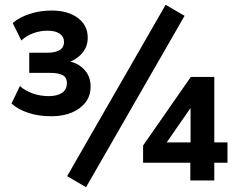

<svg xmlns="http://www.w3.org/2000/svg" viewBox="-20 -753 991 801"><path d="M195 -268Q141 -268 98.5 -282Q56 -296 28 -321L63 -394Q84 -375 115.5 -363.5Q147 -352 184 -352Q218 -352 238.5 -365.5Q259 -379 259 -406Q259 -431 240.5 -440Q222 -449 189 -449H102V-533H177Q209 -533 228 -543.5Q247 -554 247 -579Q247 -600 229 -612.5Q211 -625 178 -625Q148 -625 119 -614.5Q90 -604 69 -584L33 -657Q61 -681 104 -695Q147 -709 195 -709Q264 -709 305 -678Q346 -647 346 -596Q346 -555 319 -527Q292 -499 255 -490V-499Q285 -496 308 -482Q331 -468 344.5 -445.5Q358 -423 358 -392Q358 -353 336.5 -325.5Q315 -298 278.5 -283Q242 -268 195 -268ZM339 28 260 -18 671 -733 750 -687ZM774 0V-74H577V-146L776 -432H874V-159H929V-74H874V0ZM775 -159V-330H794L661 -138L660 -159Z"/></svg>

Font: Nunito Sans 11pt
Style: Bold
Weight: 700
Version: Version 3.101;gftools[0.9.27]